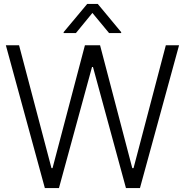

<svg xmlns="http://www.w3.org/2000/svg" viewBox="-20 -958 942 978"><path d="M208.5 0 9.8 -727.5H77.1L242.2 -101.6H247.6L412.6 -727.5H489.7L653.8 -101.6H660.2L824.7 -727.5H892.1L692.9 0H621.6L453.6 -616.7H448.7L280.3 0ZM535.6 -789.6 450.7 -892.1 366.7 -789.6H304.2V-794.4L424.3 -938H478L597.2 -794.4V-789.6Z"/></svg>

Font: Inter Tight Light
Style: Regular
Weight: 300
Designer: Rasmus Andersson
Foundry: rsms
Version: Version 3.004